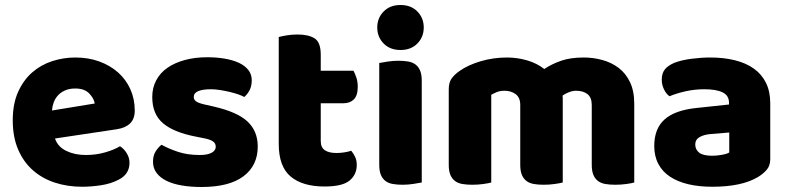

<svg xmlns="http://www.w3.org/2000/svg" viewBox="-20 -731 3153 768"><path d="M309 16Q250 16 199.5 -0.5Q149 -17 111.5 -50Q74 -83 52.5 -133Q31 -183 31 -250Q31 -316 52.5 -363.5Q74 -411 109 -441.5Q144 -472 189 -486.5Q234 -501 281 -501Q334 -501 377.5 -485Q421 -469 452.5 -441Q484 -413 501.5 -374Q519 -335 519 -289Q519 -255 500 -237Q481 -219 447 -214L200 -177Q211 -144 245 -127.5Q279 -111 323 -111Q364 -111 400.5 -121.5Q437 -132 460 -146Q476 -136 487 -118Q498 -100 498 -80Q498 -35 456 -13Q424 4 384 10Q344 16 309 16ZM281 -377Q257 -377 239.5 -369Q222 -361 211 -348.5Q200 -336 194.5 -320.5Q189 -305 188 -289L359 -317Q356 -337 337 -357Q318 -377 281 -377Z M1011 -145Q1011 -69 954 -26Q897 17 786 17Q744 17 708 11Q672 5 646.5 -7.5Q621 -20 606.5 -39Q592 -58 592 -84Q592 -108 602 -124.5Q612 -141 626 -152Q655 -136 692.5 -123.5Q730 -111 779 -111Q810 -111 826.5 -120Q843 -129 843 -144Q843 -158 831 -166Q819 -174 791 -179L761 -185Q674 -202 631.5 -238.5Q589 -275 589 -343Q589 -380 605 -410Q621 -440 650 -460Q679 -480 719.5 -491Q760 -502 809 -502Q846 -502 878.5 -496.5Q911 -491 935 -480Q959 -469 973 -451.5Q987 -434 987 -410Q987 -387 978.5 -370.5Q970 -354 957 -343Q949 -348 933 -353.5Q917 -359 898 -363.5Q879 -368 859.5 -371Q840 -374 824 -374Q791 -374 773 -366.5Q755 -359 755 -343Q755 -332 765 -325Q775 -318 803 -312L834 -305Q930 -283 970.5 -244.5Q1011 -206 1011 -145Z M1263 -167Q1263 -141 1279.5 -130Q1296 -119 1326 -119Q1341 -119 1357 -121.5Q1373 -124 1385 -128Q1394 -117 1400.5 -103.5Q1407 -90 1407 -71Q1407 -33 1378.5 -9Q1350 15 1278 15Q1190 15 1142.5 -25Q1095 -65 1095 -155V-583Q1106 -586 1126.5 -589.5Q1147 -593 1170 -593Q1214 -593 1238.5 -577.5Q1263 -562 1263 -512V-448H1394Q1400 -437 1405.5 -420.5Q1411 -404 1411 -384Q1411 -349 1395.5 -333.5Q1380 -318 1354 -318H1263Z M1489 -621Q1489 -659 1514.5 -685Q1540 -711 1582 -711Q1624 -711 1649.5 -685Q1675 -659 1675 -621Q1675 -583 1649.5 -557Q1624 -531 1582 -531Q1540 -531 1514.5 -557Q1489 -583 1489 -621ZM1667 -1Q1656 1 1634.5 4.5Q1613 8 1591 8Q1569 8 1551.5 5Q1534 2 1522 -7Q1510 -16 1503.5 -31.5Q1497 -47 1497 -72V-479Q1508 -481 1529.5 -484.5Q1551 -488 1573 -488Q1595 -488 1612.5 -485Q1630 -482 1642 -473Q1654 -464 1660.5 -448.5Q1667 -433 1667 -408Z M2008 -501Q2049 -501 2088.5 -489.5Q2128 -478 2157 -455Q2187 -475 2224.5 -488Q2262 -501 2315 -501Q2353 -501 2389.5 -491Q2426 -481 2454.5 -459.5Q2483 -438 2500 -402.5Q2517 -367 2517 -316V-1Q2507 2 2485.5 5Q2464 8 2441 8Q2419 8 2401.5 5Q2384 2 2372 -7Q2360 -16 2353.5 -31.5Q2347 -47 2347 -72V-311Q2347 -341 2330 -354.5Q2313 -368 2284 -368Q2270 -368 2254 -361.5Q2238 -355 2230 -348Q2231 -344 2231 -340.5Q2231 -337 2231 -334V-1Q2220 2 2198.5 5Q2177 8 2155 8Q2133 8 2115.5 5Q2098 2 2086 -7Q2074 -16 2067.5 -31.5Q2061 -47 2061 -72V-311Q2061 -341 2042.5 -354.5Q2024 -368 1998 -368Q1980 -368 1967 -362.5Q1954 -357 1945 -352V-1Q1935 2 1913.5 5Q1892 8 1869 8Q1847 8 1829.5 5Q1812 2 1800 -7Q1788 -16 1781.5 -31.5Q1775 -47 1775 -72V-374Q1775 -401 1786.5 -417Q1798 -433 1818 -447Q1852 -471 1902.5 -486Q1953 -501 2008 -501Z M2829 -108Q2846 -108 2866.5 -111.5Q2887 -115 2897 -121V-201L2825 -195Q2797 -193 2779 -183Q2761 -173 2761 -153Q2761 -133 2776.5 -120.5Q2792 -108 2829 -108ZM2821 -501Q2875 -501 2919.5 -490Q2964 -479 2995.5 -456.5Q3027 -434 3044 -399.5Q3061 -365 3061 -318V-94Q3061 -68 3046.5 -51.5Q3032 -35 3012 -23Q2947 16 2829 16Q2776 16 2733.5 6Q2691 -4 2660.5 -24Q2630 -44 2613.5 -75Q2597 -106 2597 -147Q2597 -216 2638 -253Q2679 -290 2765 -299L2896 -313V-320Q2896 -349 2870.5 -361.5Q2845 -374 2797 -374Q2759 -374 2723 -366Q2687 -358 2658 -346Q2645 -355 2636 -373.5Q2627 -392 2627 -412Q2627 -438 2639.5 -453.5Q2652 -469 2678 -480Q2707 -491 2746.5 -496Q2786 -501 2821 -501Z"/></svg>

Font: Baloo Bhaijaan
Style: Regular
Weight: 400
Designer: Devika Bhansali and Ek Type
Foundry: Ek Type
Version: Version 1.443;PS 1.000;hotconv 16.6.51;makeotf.lib2.5.65220;